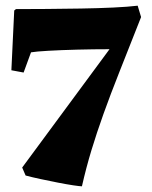

<svg xmlns="http://www.w3.org/2000/svg" viewBox="-20 -537 536 675"><path d="M268 118Q261 118 237.5 114.5Q214 111 183.5 105Q153 99 122.5 92.5Q92 86 70 80L58 52L365 -364Q309 -364 251.5 -362.5Q194 -361 150 -358.5Q106 -356 89 -353L63 -282L20 -290L30 -500L36 -505Q83 -505 143 -505.5Q203 -506 264.5 -507Q326 -508 378.5 -510.5Q431 -513 464 -517L476 -477Q433 -368 400.5 -286Q368 -204 344 -137Q320 -70 301.5 -9Q283 52 268 118Z"/></svg>

Font: Labrada Black
Style: Regular
Weight: 900
Designer: Mercedes Jáuregui
Foundry: Omnibus-Type Team
Version: Version 1.000; ttfautohint (v1.8.4.7-5d5b)